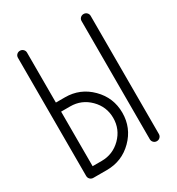

<svg xmlns="http://www.w3.org/2000/svg" viewBox="-156 -734 766 832"><g transform="rotate(-30 227.0 -318.0)"><path d="M45.4 -22.9V-613.8Q45.4 -623.5 52 -629.9Q58.6 -636.2 68.1 -636.2Q77.6 -636.2 84.2 -629.6Q90.8 -623 90.8 -613.8V-363.8H136.2Q211.9 -363.8 265.1 -310.5Q318.4 -257.3 318.4 -181.9Q318.4 -106.4 265.1 -53.2Q211.9 0 136.2 0H68.4Q58.6 0 52 -6.6Q45.4 -13.2 45.4 -22.9ZM90.8 -45.4H136.2Q192.4 -45.4 232.7 -85.4Q272.9 -125.5 272.9 -181.9Q272.9 -238.3 232.9 -278.3Q192.9 -318.4 136.2 -318.4H90.8ZM363.8 -22.9V-613.8Q363.8 -623.5 370.4 -629.9Q377 -636.2 386.5 -636.2Q396 -636.2 402.6 -629.6Q409.2 -623 409.2 -613.8V-22.9Q409.2 -13.2 402.6 -6.6Q396 0 386.5 0Q377 0 370.4 -6.6Q363.8 -13.2 363.8 -22.9Z"/></g></svg>

Font: OpenGost Type A TT
Style: Regular
Weight: 400
Version: Version 0.3